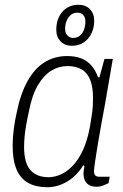

<svg xmlns="http://www.w3.org/2000/svg" viewBox="-20 -773 517 805"><path d="M178 12Q131 12 98.5 -6Q66 -24 49.5 -62.5Q33 -101 33 -161Q33 -194 37.5 -230Q42 -266 50 -301Q66 -380 95.5 -433Q125 -486 167 -512Q209 -538 261 -538Q296 -538 321 -528Q346 -518 363.5 -498Q381 -478 391 -449H397L418 -526H453L433 -410Q429 -384 421.5 -343Q414 -302 405.5 -256Q397 -210 390 -167.5Q383 -125 378.5 -94.5Q374 -64 374 -55Q374 -44 379 -38Q384 -32 397 -32H440L435 -5Q425 0 412 5Q399 10 385 10Q359 10 345 -3.5Q331 -17 330 -44Q330 -51 331.5 -59.5Q333 -68 334 -77L329 -80Q302 -36 262 -12Q222 12 178 12ZM184 -30Q207 -30 232.5 -40.5Q258 -51 282.5 -75.5Q307 -100 326.5 -141Q346 -182 357 -241Q361 -267 364.5 -288Q368 -309 369 -327.5Q370 -346 370 -362Q370 -406 359 -436Q348 -466 324 -481Q300 -496 263 -496Q227 -496 195.5 -477Q164 -458 139 -416Q114 -374 101 -305Q94 -274 89.5 -247.5Q85 -221 83 -199Q81 -177 81 -157Q81 -90 107.5 -60Q134 -30 184 -30ZM281 -581Q252 -581 234 -599.5Q216 -618 216 -648Q216 -694 241.5 -723.5Q267 -753 310 -753Q339 -753 357 -734.5Q375 -716 375 -686Q375 -656 363 -632Q351 -608 330 -594.5Q309 -581 281 -581ZM287 -614Q304 -614 315.5 -624Q327 -634 332.5 -649.5Q338 -665 338 -682Q338 -699 329.5 -709.5Q321 -720 304 -720Q288 -720 276.5 -710Q265 -700 259 -685Q253 -670 253 -652Q253 -635 262.5 -624.5Q272 -614 287 -614Z"/></svg>

Font: Archivo SemiCondensed Thin
Style: Italic
Weight: 250
Width: 4
Italic angle: -10°
Designer: Hector Gatti
Foundry: Omnibus-Type
Version: Version 2.001